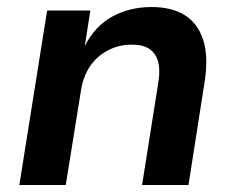

<svg xmlns="http://www.w3.org/2000/svg" viewBox="-20 -526 668 546"><path d="M35 0 114 -496H237L221 -395Q250 -452 299.5 -479Q349 -506 411 -506Q469 -506 506 -482.5Q543 -459 558 -412Q573 -365 562 -294L516 0H384L430 -290Q436 -326 430 -349.5Q424 -373 406 -386Q388 -399 355 -399Q317 -399 285.5 -382Q254 -365 235 -336Q216 -307 210 -267L167 0Z"/></svg>

Font: Nunito Sans 9pt
Style: Bold Italic
Weight: 700
Italic angle: -9°
Version: Version 3.101;gftools[0.9.27]